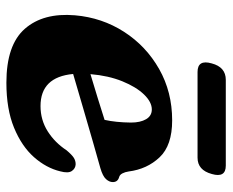

<svg xmlns="http://www.w3.org/2000/svg" viewBox="-80 -598 692 571"><g transform="rotate(90 265.5 -313.0)"><path d="M490 -146.5Q480 -105 447.8 -68.5Q415.5 -32 360.2 -9.2Q305 13.5 226.5 13.5Q114 13.5 66 -41.5Q18 -96.5 26 -190.5Q33 -271 75.2 -336.5Q117.5 -402 185.8 -440.8Q254 -479.5 338.5 -479.5Q413 -479.5 448.2 -442.2Q483.5 -405 490.5 -350Q492 -339.5 496 -331.8Q500 -324 506.5 -322Q522 -318 522 -303Q522 -292.5 513.2 -282.8Q504.5 -273 480.5 -266Q451.5 -258 402.2 -243.8Q353 -229.5 298.8 -213.8Q244.5 -198 200.5 -185Q209.5 -88 296 -88Q337 -88 370.8 -109.2Q404.5 -130.5 427.5 -165.5Q441 -181.5 449.8 -187Q458.5 -192.5 469 -192.5Q481.5 -192 489 -181.2Q496.5 -170.5 490 -146.5ZM306 -419Q284 -419 261.5 -395.8Q239 -372.5 222.2 -331.2Q205.5 -290 201 -236.5Q235 -246.5 271.8 -258Q308.5 -269.5 337 -278.5Q344.5 -312 345 -357Q345 -385 335 -402Q325 -419 306 -419ZM169 -597Q180 -639 218 -639H473Q510 -639 498 -597.5Q486.5 -555 449.5 -555H194.5Q157 -555 169 -597Z"/></g></svg>

Font: Fraunces 9pt S000
Style: Bold Italic
Weight: 700
Italic angle: -16°
Version: Version 1.000; ttfautohint (v1.8.3)